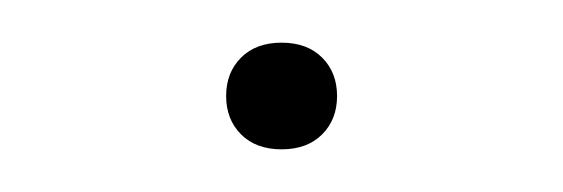

<svg xmlns="http://www.w3.org/2000/svg" viewBox="-20 -66 264 90"><path d="M112 4Q100 4 93 -3Q86 -10 86 -21Q86 -32 93 -39Q100 -46 112 -46Q124 -46 131 -39Q138 -32 138 -21Q138 -10 131 -3Q124 4 112 4Z"/></svg>

Font: Gantari Thin
Style: Regular
Weight: 250
Designer: Anugrah Pasau
Foundry: Lafontype
Version: Version 1.000